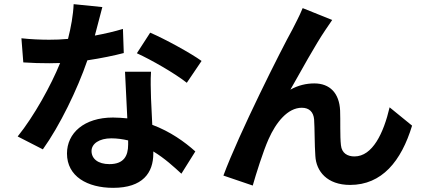

<svg xmlns="http://www.w3.org/2000/svg" viewBox="-20 -839 2040 923"><path d="M878 -441 949 -546C898 -583 774 -651 702 -682L638 -583C706 -552 820 -487 878 -441ZM596 -164V-144C596 -89 575 -50 506 -50C451 -50 420 -76 420 -113C420 -148 457 -174 515 -174C543 -174 570 -170 596 -164ZM706 -494H581L592 -270C569 -272 547 -274 523 -274C384 -274 302 -199 302 -101C302 9 400 64 524 64C666 64 717 -8 717 -101V-111C772 -78 817 -36 852 -4L919 -111C868 -157 798 -207 712 -239L706 -366C705 -410 703 -452 706 -494ZM472 -805 334 -819C332 -767 321 -707 307 -652C276 -649 246 -648 216 -648C179 -648 126 -650 83 -655L92 -539C135 -536 176 -535 217 -535L269 -536C225 -428 144 -281 65 -183L186 -121C267 -234 352 -409 400 -549C467 -559 529 -572 575 -584L571 -700C532 -688 485 -677 436 -668Z M1577 -743 1435 -800C1418 -758 1399 -725 1386 -698C1333 -603 1128 -195 1054 5L1195 53C1210 0 1245 -112 1271 -170C1307 -251 1363 -321 1431 -321C1467 -321 1487 -300 1490 -265C1493 -224 1492 -142 1496 -89C1500 -16 1552 50 1663 50C1816 50 1909 -64 1961 -235L1853 -323C1824 -199 1771 -87 1684 -87C1651 -87 1623 -102 1619 -141C1614 -183 1617 -263 1615 -308C1611 -391 1566 -438 1491 -438C1453 -438 1413 -429 1376 -408C1426 -496 1496 -624 1545 -696C1556 -712 1567 -729 1577 -743Z"/></svg>

Font: Noto Sans CJK SC
Style: Bold
Weight: 700
Designer: Ryoko NISHIZUKA 西塚涼子 (kana, bopomofo & ideographs); Paul D. Hunt (Latin, Greek & Cyrillic); Sandoll Communications 산돌커뮤니
Foundry: Adobe
Version: Version 2.004;hotconv 1.0.118;makeotfexe 2.5.65603